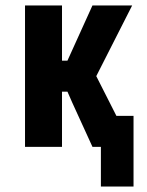

<svg xmlns="http://www.w3.org/2000/svg" viewBox="-20 -540 540 706"><path d="M351 146V0H320L246 -162L228 -203H208V0H72V-520H208V-317H228L320 -520H466L334 -260L408 -114H471V146Z"/></svg>

Font: Iosevka SS18 Heavy
Style: Regular
Weight: 900
Monospace: yes
Designer: Belleve Invis
Foundry: Belleve Invis
Version: Version 25.1.1; ttfautohint (v1.8.4)